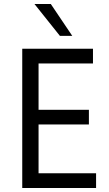

<svg xmlns="http://www.w3.org/2000/svg" viewBox="-20 -945 546 965"><path d="M462.9 0H91.8V-700.2H447.3V-626H173.8V-393.1H426.8V-319.3H173.8V-74.2H462.9ZM343.3 -764.6H281.2L153.3 -924.8H235.4Z"/></svg>

Font: Segoe UI Historic
Style: Regular
Weight: 400
Foundry: Microsoft Corporation
Version: Version 1.03